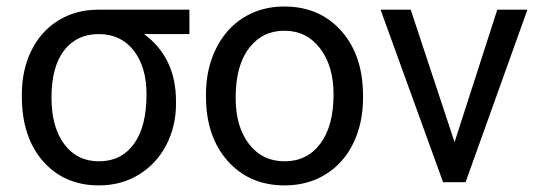

<svg xmlns="http://www.w3.org/2000/svg" viewBox="-20 -558 1654 588"><path d="M560.1 -453.6H421.4Q519 -381.3 519 -248V-239.7Q519 -171.4 489.3 -114Q459.5 -56.6 405.5 -23.4Q351.6 9.8 283.2 9.8Q176.8 9.8 111.8 -64.2Q46.9 -138.2 46.9 -262.7V-269Q46.9 -343.3 75.7 -402.3Q104.5 -461.4 157.5 -494.6Q210.4 -527.8 278.8 -528.3H560.1ZM137.7 -258.3Q137.7 -168.9 176.8 -116.5Q215.8 -64 283.2 -64Q351.1 -64 389.9 -116.9Q428.7 -169.9 428.7 -269Q428.7 -353 389.4 -403.3Q350.1 -453.6 282.2 -453.6Q215.3 -453.6 176.5 -403.8Q137.7 -354 137.7 -258.3Z M610.8 -269Q610.8 -346.7 641.4 -408.7Q671.9 -470.7 726.3 -504.4Q780.8 -538.1 850.6 -538.1Q958.5 -538.1 1025.1 -463.4Q1091.8 -388.7 1091.8 -264.6V-258.3Q1091.8 -181.2 1062.3 -119.9Q1032.7 -58.6 977.8 -24.4Q922.9 9.8 851.6 9.8Q744.1 9.8 677.5 -64.9Q610.8 -139.6 610.8 -262.7ZM701.7 -258.3Q701.7 -170.4 742.4 -117.2Q783.2 -64 851.6 -64Q920.4 -64 960.9 -117.9Q1001.5 -171.9 1001.5 -269Q1001.5 -356 960.2 -409.9Q918.9 -463.9 850.6 -463.9Q783.7 -463.9 742.7 -410.6Q701.7 -357.4 701.7 -258.3Z M1372.1 -122.6 1502.9 -528.3H1595.2L1405.8 0H1336.9L1145.5 -528.3H1237.8Z"/></svg>

Font: Noboto
Style: Regular
Weight: 400
Designer: Google
Version: Version 2.001101; 2014